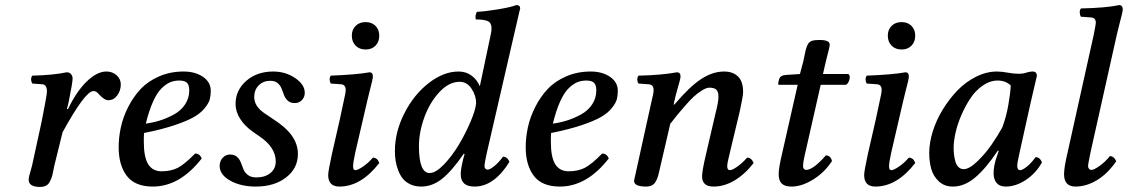

<svg xmlns="http://www.w3.org/2000/svg" viewBox="-20 -718 4400 749"><path d="M91.8 -17.1Q91.8 -23.4 94 -32Q96.2 -40.5 99.6 -52.5Q103 -64.5 105 -71.8L142.1 -242.2Q163.1 -347.2 163.1 -360.8Q163.1 -388.2 145 -389.2L106 -392.1Q101.6 -398.9 101.3 -407.7Q101.1 -416.5 106 -422.9Q187 -424.8 240.2 -436Q250.5 -436 256.8 -429.2Q263.2 -422.4 263.2 -411.1Q263.2 -396.5 248 -320.8L241.2 -293L245.1 -292Q277.8 -360.8 318.1 -399.9Q358.4 -439 395 -439Q418.5 -439 434.8 -424.6Q451.2 -410.2 451.2 -388.2Q451.2 -364.7 437.5 -345.9Q423.8 -327.1 402.8 -327.1Q386.7 -327.1 366.2 -350.1Q356.4 -362.8 344.2 -362.8Q312.5 -362.8 224.1 -202.1L191.9 -71.8Q190.4 -66.4 187.5 -50.3Q184.6 -34.2 181.9 -26.6Q179.2 -19 173.8 -8.5Q168.5 2 158.9 6.6Q149.4 11.2 136.2 11.2Q91.8 11.2 91.8 -17.1Z M718.3 -365.2Q718.3 -386.7 709.2 -395.3Q700.2 -403.8 679.2 -403.8Q660.2 -403.8 644 -397.2Q627.9 -390.6 610.4 -373.5Q592.8 -356.4 577.1 -321.8Q561.5 -287.1 548.8 -235.8Q578.1 -239.7 605 -248.3Q631.8 -256.8 658.7 -271.5Q685.5 -286.1 701.9 -310.5Q718.3 -335 718.3 -365.2ZM542 -199.2Q541 -191.4 541 -165Q541 -104.5 558.3 -77.1Q575.7 -49.8 609.9 -49.8Q647 -49.8 673.3 -63.2Q699.7 -76.7 741.2 -119.1Q758.8 -119.1 767.1 -100.1Q681.6 9.8 576.2 9.8Q506.3 9.8 474.6 -32Q442.9 -73.7 442.9 -144Q442.9 -182.6 451.7 -222.4Q460.4 -262.2 480.5 -301.5Q500.5 -340.8 529.1 -371.1Q557.6 -401.4 601.1 -420.2Q644.5 -439 696.3 -439Q741.7 -439 772 -418.2Q802.2 -397.5 802.2 -363.8Q802.2 -345.2 798.3 -330.6Q794.4 -315.9 779.1 -296.6Q763.7 -277.3 736.8 -261.7Q710 -246.1 660.4 -229.5Q610.8 -212.9 542 -199.2Z M836.9 -70.8Q836.9 -89.4 848.6 -102.3Q860.4 -115.2 877 -115.2Q894.5 -115.2 904.8 -106Q915 -96.7 919.7 -83.7Q924.3 -70.8 929.7 -57.6Q935.1 -44.4 947.3 -35.2Q959.5 -25.9 980 -25.9Q1014.2 -25.9 1034.9 -43Q1055.7 -60.1 1055.7 -87.9Q1055.7 -142.6 993.7 -185.1L967.8 -203.1Q935.1 -225.6 917 -254.2Q898.9 -282.7 898.9 -312Q898.9 -366.2 940.7 -402.6Q982.4 -439 1045.9 -439Q1093.8 -439 1131.3 -413.6Q1168.9 -388.2 1168.9 -356Q1168.9 -338.9 1157.7 -327.4Q1146.5 -315.9 1129.9 -315.9Q1112.8 -315.9 1102.8 -325Q1092.8 -334 1088.1 -346.7Q1083.5 -359.4 1078.6 -372.1Q1073.7 -384.8 1063.2 -393.8Q1052.7 -402.8 1034.7 -402.8Q1006.8 -402.8 989.3 -385Q971.7 -367.2 971.7 -339.8Q971.7 -302.2 1013.7 -274.9L1044.9 -253.9Q1095.2 -221.7 1118.7 -188.5Q1142.1 -155.3 1142.1 -117.2Q1142.1 -61.5 1096.2 -25.9Q1050.3 9.8 978 9.8Q918.9 9.8 877.9 -13.4Q836.9 -36.6 836.9 -70.8Z M1411.6 -319.8 1366.2 -124Q1357.4 -84.5 1357.4 -68.8Q1357.4 -54.2 1366.2 -54.2Q1375.5 -54.2 1396 -68.1Q1416.5 -82 1434.6 -103Q1452.6 -103 1459.5 -82Q1388.2 9.8 1304.2 9.8Q1260.3 9.8 1260.3 -35.2Q1260.3 -50.3 1274.4 -115.2L1305.2 -250L1320.3 -320.8Q1328.6 -356 1328.6 -367.2Q1328.6 -387.7 1310.5 -389.2L1270.5 -392.1Q1266.1 -398.9 1265.9 -407.7Q1265.6 -416.5 1270.5 -422.9Q1371.6 -426.8 1421.4 -436Q1434.6 -436 1434.6 -419.9Q1434.6 -413.1 1431.6 -401.1Q1428.7 -389.2 1422.6 -365.2Q1416.5 -341.3 1411.6 -319.8ZM1352.5 -579.1Q1352.5 -602.5 1367.4 -617.2Q1382.3 -631.8 1406.2 -631.8Q1430.2 -631.8 1444.8 -617.2Q1459.5 -602.5 1459.5 -579.1Q1459.5 -554.7 1444.8 -539.8Q1430.2 -524.9 1406.2 -524.9Q1382.3 -524.9 1367.4 -539.8Q1352.5 -554.7 1352.5 -579.1Z M1614.3 -147.9Q1614.3 -43 1656.2 -43Q1679.7 -43 1711.4 -75.9Q1743.2 -108.9 1769.8 -153.3Q1796.4 -197.8 1815.9 -243.9Q1835.4 -290 1837.4 -315.9Q1837.4 -344.7 1819.6 -371.8Q1801.8 -398.9 1773.4 -398.9Q1731.4 -398.9 1693.8 -358.4Q1656.2 -317.9 1635.3 -260Q1614.3 -202.1 1614.3 -147.9ZM1520.5 -128.9Q1520.5 -203.1 1557.4 -275.9Q1594.2 -348.6 1652.3 -393.8Q1710.4 -439 1769 -439Q1798.3 -439 1819.8 -422.9Q1841.3 -406.7 1851.1 -382.8H1852.1L1890.1 -563Q1897.5 -593.3 1897.5 -607.9Q1897.5 -628.4 1883.5 -635.3Q1869.6 -642.1 1836.4 -642.1Q1832 -655.3 1840.3 -671.9Q1873 -673.3 1923.1 -681.6Q1973.1 -689.9 1994.1 -698.2Q2009.3 -698.2 2009.3 -685.1Q2008.3 -682.6 2005.4 -669.7Q2002.4 -656.7 1996.6 -631.1Q1990.7 -605.5 1985.4 -583L1879.4 -123Q1870.1 -82.5 1870.1 -69.8Q1870.1 -63 1874 -59.6Q1877.9 -56.2 1882.3 -56.2Q1890.6 -56.2 1907.5 -69.3Q1924.3 -82.5 1942.4 -106.9Q1958.5 -106.9 1967.3 -86.9Q1940.4 -42 1905.8 -16.1Q1871.1 9.8 1831.1 9.8Q1777.3 9.8 1777.3 -38.1Q1777.3 -58.6 1787.1 -98.1L1792.5 -117.2L1789.1 -118.2Q1742.7 -50.8 1704.6 -20.5Q1666.5 9.8 1623 9.8Q1599.1 9.8 1580.6 1Q1562 -7.8 1551 -21.7Q1540 -35.6 1533 -54.7Q1525.9 -73.7 1523.2 -91.6Q1520.5 -109.4 1520.5 -128.9Z M2306.2 -365.2Q2306.2 -386.7 2297.1 -395.3Q2288.1 -403.8 2267.1 -403.8Q2248 -403.8 2231.9 -397.2Q2215.8 -390.6 2198.2 -373.5Q2180.7 -356.4 2165 -321.8Q2149.4 -287.1 2136.7 -235.8Q2166 -239.7 2192.9 -248.3Q2219.7 -256.8 2246.6 -271.5Q2273.4 -286.1 2289.8 -310.5Q2306.2 -335 2306.2 -365.2ZM2129.9 -199.2Q2128.9 -191.4 2128.9 -165Q2128.9 -104.5 2146.2 -77.1Q2163.6 -49.8 2197.8 -49.8Q2234.9 -49.8 2261.2 -63.2Q2287.6 -76.7 2329.1 -119.1Q2346.7 -119.1 2355 -100.1Q2269.5 9.8 2164.1 9.8Q2094.2 9.8 2062.5 -32Q2030.8 -73.7 2030.8 -144Q2030.8 -182.6 2039.6 -222.4Q2048.3 -262.2 2068.4 -301.5Q2088.4 -340.8 2116.9 -371.1Q2145.5 -401.4 2189 -420.2Q2232.4 -439 2284.2 -439Q2329.6 -439 2359.9 -418.2Q2390.1 -397.5 2390.1 -363.8Q2390.1 -345.2 2386.2 -330.6Q2382.3 -315.9 2366.9 -296.6Q2351.6 -277.3 2324.7 -261.7Q2297.9 -246.1 2248.3 -229.5Q2198.7 -212.9 2129.9 -199.2Z M2453.6 -12.2Q2453.6 -15.1 2454.8 -20.5Q2456.1 -25.9 2458 -33.7Q2460 -41.5 2460.9 -46.9L2521 -319.8Q2529.8 -352.5 2529.8 -367.2Q2529.8 -387.7 2510.7 -389.2L2470.7 -392.1Q2466.3 -398.9 2466.1 -407.7Q2465.8 -416.5 2470.7 -422.9Q2561 -424.8 2620.6 -436Q2634.8 -436 2634.8 -419.9Q2634.8 -413.6 2631.3 -401.1Q2627.9 -388.7 2621.3 -365.5Q2614.7 -342.3 2609.9 -319.8L2607.9 -310.1H2610.8Q2670.9 -380.9 2715.6 -409.9Q2760.3 -439 2804.7 -439Q2838.9 -439 2858.9 -419.7Q2878.9 -400.4 2878.9 -358.9Q2878.9 -342.8 2865.7 -283.2L2827.6 -124Q2816.9 -82 2816.9 -69.8Q2816.9 -54.2 2827.6 -54.2Q2836.9 -54.2 2856.4 -68.1Q2876 -82 2894.5 -103Q2904.3 -103 2910.6 -96.7Q2917 -90.3 2919.9 -82Q2885.3 -37.6 2845.2 -13.9Q2805.2 9.8 2763.7 9.8Q2718.8 9.8 2718.8 -29.8Q2718.8 -51.3 2733.9 -115.2L2771 -274.9Q2782.7 -319.3 2782.7 -339.8Q2782.7 -360.8 2774.2 -368.4Q2765.6 -376 2747.6 -376Q2735.4 -376 2718.3 -365.2Q2701.2 -354.5 2686.8 -341.3Q2672.4 -328.1 2652.1 -304.9Q2631.8 -281.7 2621.6 -269Q2611.3 -256.3 2594.7 -234.9L2550.8 -45.9Q2544.4 -16.6 2533.7 -3.4Q2522.9 9.8 2501 9.8Q2453.6 9.8 2453.6 -12.2Z M3030.8 -118.2 3091.8 -387.2H3021.5Q3015.6 -387.2 3015.6 -389.2Q3015.6 -397.5 3019.5 -409.2Q3023.4 -424.3 3047.4 -425.8L3100.6 -429.2L3113.8 -479Q3115.7 -486.8 3118.4 -501Q3121.1 -515.1 3123.3 -523.4Q3125.5 -531.7 3129.4 -541Q3133.3 -550.3 3140.4 -555.2Q3147.5 -560.1 3157.7 -561Q3216.8 -566.4 3216.8 -543.9Q3216.8 -538.6 3213.6 -525.6Q3210.4 -512.7 3206.3 -496.8Q3202.1 -481 3200.7 -474.1L3190.4 -429.2H3289.6Q3297.9 -423.3 3293.5 -407.2Q3289.1 -391.1 3279.8 -387.2H3181.6L3122.6 -127Q3112.8 -87.4 3112.8 -69.8Q3112.8 -62.5 3116.7 -58.8Q3120.6 -55.2 3124.5 -55.2Q3152.3 -55.2 3201.7 -111.8Q3220.2 -111.8 3225.6 -89.8Q3196.8 -45.4 3152.3 -17.8Q3107.9 9.8 3067.4 9.8Q3042 9.8 3029.8 -1.7Q3017.6 -13.2 3017.6 -39.1Q3017.6 -62.5 3030.8 -118.2Z M3502.4 -319.8 3457 -124Q3448.2 -84.5 3448.2 -68.8Q3448.2 -54.2 3457 -54.2Q3466.3 -54.2 3486.8 -68.1Q3507.3 -82 3525.4 -103Q3543.5 -103 3550.3 -82Q3479 9.8 3395 9.8Q3351.1 9.8 3351.1 -35.2Q3351.1 -50.3 3365.2 -115.2L3396 -250L3411.1 -320.8Q3419.4 -356 3419.4 -367.2Q3419.4 -387.7 3401.4 -389.2L3361.3 -392.1Q3356.9 -398.9 3356.7 -407.7Q3356.4 -416.5 3361.3 -422.9Q3462.4 -426.8 3512.2 -436Q3525.4 -436 3525.4 -419.9Q3525.4 -413.1 3522.5 -401.1Q3519.5 -389.2 3513.4 -365.2Q3507.3 -341.3 3502.4 -319.8ZM3443.4 -579.1Q3443.4 -602.5 3458.3 -617.2Q3473.1 -631.8 3497.1 -631.8Q3521 -631.8 3535.6 -617.2Q3550.3 -602.5 3550.3 -579.1Q3550.3 -554.7 3535.6 -539.8Q3521 -524.9 3497.1 -524.9Q3473.1 -524.9 3458.3 -539.8Q3443.4 -554.7 3443.4 -579.1Z M3890.1 -221.2Q3905.8 -263.2 3913.8 -310.1Q3921.9 -356.9 3922.9 -384.8Q3902.3 -403.8 3872.1 -403.8Q3842.3 -403.8 3814.2 -384.5Q3786.1 -365.2 3766.1 -335.2Q3746.1 -305.2 3730.7 -269.8Q3715.3 -234.4 3707.8 -200.9Q3700.2 -167.5 3700.2 -142.1Q3700.2 -127.4 3701.7 -114.5Q3703.1 -101.6 3707 -87.9Q3710.9 -74.2 3719.2 -66.2Q3727.5 -58.1 3739.3 -58.1Q3761.2 -58.1 3793 -88.9Q3824.7 -119.6 3848.4 -154.1Q3872.1 -188.5 3890.1 -221.2ZM4008.3 -439Q4024.9 -439 4024.9 -421.9Q4021.5 -408.2 4000 -314.9L3957 -121.1Q3948.2 -81.5 3948.2 -71.8Q3948.2 -54.2 3960 -54.2Q3968.3 -54.2 3985.1 -67.4Q4002 -80.6 4020 -105Q4036.1 -105 4044.9 -85Q4022.5 -43.5 3982.9 -16.8Q3943.4 9.8 3903.3 9.8Q3879.4 9.8 3867.7 -4.4Q3856 -18.6 3856 -42Q3856 -72.3 3869.1 -108.9L3876 -128.9L3873 -130.9Q3824.7 -59.1 3783.2 -24.7Q3741.7 9.8 3697.3 9.8Q3664.1 9.8 3642.6 -10.3Q3621.1 -30.3 3613 -58.6Q3605 -86.9 3605 -122.1Q3605 -161.1 3618.7 -205.1Q3632.3 -249 3657.5 -290.3Q3682.6 -331.5 3714.8 -365Q3747.1 -398.4 3787.6 -418.7Q3828.1 -439 3869.1 -439Q3888.7 -439 3914.1 -434.1Q3935.5 -430.2 3953.1 -430.2Q3972.7 -430.2 3988.3 -436Q3998.5 -439 4008.3 -439Z M4320.8 -511.2 4234.9 -127Q4224.6 -78.6 4224.6 -69.8Q4224.6 -64 4228.3 -59.6Q4231.9 -55.2 4237.8 -55.2Q4247.6 -55.2 4269 -70.3Q4290.5 -85.4 4309.6 -108.9Q4325.7 -108.9 4334.5 -88.9Q4300.3 -39.6 4258.8 -14.9Q4217.3 9.8 4175.8 9.8Q4130.9 9.8 4130.9 -38.1Q4130.9 -64.5 4143.6 -118.2L4246.6 -582Q4254.9 -624.5 4254.9 -628.9Q4254.9 -648.4 4236.8 -649.9L4196.8 -652.8Q4192.4 -659.7 4192.1 -669.2Q4191.9 -678.7 4196.8 -685.1Q4293.9 -687 4346.7 -698.2Q4352.5 -698.2 4356.2 -693.8Q4359.9 -689.5 4359.9 -682.1Q4359.9 -675.8 4356.9 -663.3Q4354 -650.9 4347.7 -627.2Q4341.3 -603.5 4336.4 -581.1Z"/></svg>

Font: Common Serif Medium
Style: Italic
Weight: 500
Italic angle: -12°
Designer: Philipp H. Poll, Khaled Hosny
Foundry: Stefan Peev, Context Ltd.
Version: Version 1.026